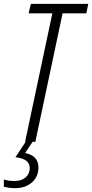

<svg xmlns="http://www.w3.org/2000/svg" viewBox="-65 -734 477 994"><path d="M68 0 15 80Q89 88 89 136Q89 165 68 184Q47 203 12 203Q-25 203 -45 195V233Q-32 236 -18.5 238Q-5 240 15 240Q66 240 100 210.5Q134 181 134 133Q134 72 65 58L104 0H118L259 -665H382L392 -714H95L83 -665H206L65 0Z"/></svg>

Font: Noto Sans Display Condensed Light
Style: Italic
Weight: 300
Width: 3
Designer: Monotype Design team
Foundry: Monotype Imaging Inc.
Version: 1.000